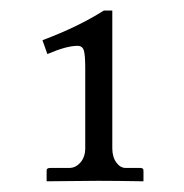

<svg xmlns="http://www.w3.org/2000/svg" viewBox="-20 -708 348 364"><path d="M127 -621.1Q106 -621.1 69.8 -605.5L60.5 -631.8Q127.4 -656.7 176.8 -688H192.9V-426.8Q192.9 -410.6 200.4 -400.1Q208 -389.6 218.3 -389.6H246.1Q252 -389.6 252 -384.8V-364.3Q199.7 -365.2 166 -365.2L68.4 -364.3V-385.3Q68.4 -389.6 75.7 -389.6H111.3Q123.5 -389.6 132.6 -400.1Q141.6 -410.6 141.6 -426.8V-578.6Q141.6 -604 138.9 -612.5Q136.2 -621.1 127 -621.1Z"/></svg>

Font: Libertinage
Style: f
Weight: 400
Designer: OSP
Foundry: OSP
Version: Version 1.0; 2008; OFL relea